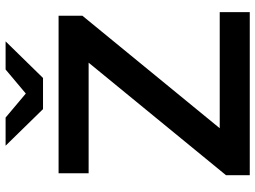

<svg xmlns="http://www.w3.org/2000/svg" viewBox="-136 -798 934 703"><g transform="rotate(-90 331.5 -447.0)"><path d="M638 -110V0H41V-87L453 -590H48V-700H625V-613L213 -110ZM531 -894 397 -757H283L149 -894H252L340 -820L428 -894Z"/></g></svg>

Font: mBank SemiBold
Style: Regular
Weight: 600
Designer: Julieta Ulanovsky
Foundry: Julieta Ulanovsky
Version: Version 7.200